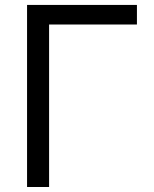

<svg xmlns="http://www.w3.org/2000/svg" viewBox="-20 -747 615 767"><path d="M527 -727.3V-649.1H176.1V0H88.1V-727.3Z"/></svg>

Font: Inter Zeller
Style: Regular
Weight: 400
Designer: Rasmus Andersson; Joe Bland
Foundry: zeller
Version: Version 3.015;git-dec3a8cb1